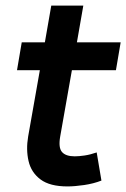

<svg xmlns="http://www.w3.org/2000/svg" viewBox="-20 -659 453 689"><path d="M344 -11Q316 0 282 5Q248 10 222 10Q159 10 125.5 -15Q92 -40 82.5 -81Q73 -122 81 -169L123 -407H41L58 -507H141L164 -639H279L256 -507H413L396 -407H238L196 -169Q189 -129 202.5 -113.5Q216 -98 248 -98Q263 -98 283.5 -101Q304 -104 327 -112Z"/></svg>

Font: Inria Sans
Style: Bold Italic
Weight: 700
Italic angle: -10°
Designer: Black Foundry Team
Foundry: Black Foundry
Version: Version 1.2; ttfautohint (v1.8.3)